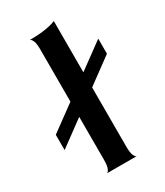

<svg xmlns="http://www.w3.org/2000/svg" viewBox="-240 -785 739 860"><g transform="rotate(-30 129.0 -355.0)"><path d="M50 0Q57 0 63.5 -14Q70 -28 70 -60V-630Q70 -662 63.5 -675.5Q57 -689 50 -690Q102 -690 137.5 -696.5Q173 -703 186 -710V-60Q186 -28 192.5 -14Q199 0 206 0ZM-61 -185V-264L319 -542V-464Z"/></g></svg>

Font: Red Rose Medium
Style: Regular
Weight: 500
Designer: Jaikishan Patel
Version: Version 2.000